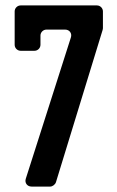

<svg xmlns="http://www.w3.org/2000/svg" viewBox="-20 -687 432 707"><path d="M129 -522V-556C129 -568 139 -578 151 -578H220C236 -578 246 -564 241 -549L75 -29C70 -14 80 0 96 0H165C173 0 183 -7 186 -16L358 -577L359 -583V-645C359 -657 349 -667 337 -667H56C44 -667 34 -657 34 -645V-522C34 -510 44 -500 56 -500H107C119 -500 129 -510 129 -522Z"/></svg>

Font: DIN Rundschrift
Style: Mittel
Weight: 400
Version: Version 1.027